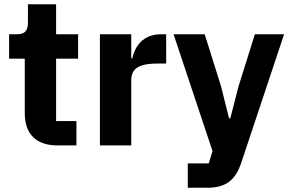

<svg xmlns="http://www.w3.org/2000/svg" viewBox="-20 -687 1368 907"><path d="M341 0V-115H245V-410H349V-525H245V-667H112V-581C112 -545 100 -525 60 -525H23V-410H97V-153C97 -53 151 0 253 0Z M600 0V-307C600 -368 642 -387 728 -387H765V-525H739C657 -525 617 -469 605 -411H600V-525H452V0Z M1107 -280 1068 -128H1062L1024 -280L947 -525H800L984 27L966 85H867V200H959C1049 200 1093 162 1120 81L1322 -525H1184Z"/></svg>

Font: IBM Plex Sans Thai Looped
Style: Bold
Weight: 700
Designer: Mike Abbink, Paul van der Laan, Pieter van Rosmalen, Ben Mitchell, Mark Frömberg
Foundry: Bold Monday
Version: Version 1.1